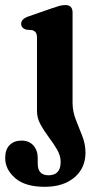

<svg xmlns="http://www.w3.org/2000/svg" viewBox="-50 -503 388 758"><path d="M236.5 -96.5Q236.5 -63.5 249.2 -31Q262 1.5 274.8 34Q287.5 66.5 287.5 99.5Q287.5 160.5 243.8 197.5Q200 234.5 126.5 234.5Q49.5 234.5 10 200.2Q-29.5 166 -29.5 121Q-29.5 87 -11.8 69.5Q6 52 35 52Q64.5 52 81.8 71.2Q99 90.5 99 121.5V143.5Q99 189 142 189Q189.5 188.5 189.5 136.5Q189.5 111.5 175.2 87.2Q161 63 142.5 38.5Q124 14 110 -11.5Q96 -37 96 -64.5V-353Q96 -368.5 91.2 -374.8Q86.5 -381 77.5 -384L53 -386Q33.5 -392.5 33.5 -409Q33.5 -427.5 60.5 -437.5L155.5 -470.5Q173 -476.5 184.5 -479.8Q196 -483 208 -483Q236.5 -483 236.5 -453.5Z"/></svg>

Font: Fraunces 9pt Soft SemiBold
Style: Regular
Weight: 600
Version: Version 1.000;[b76b70a41]